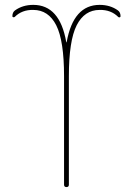

<svg xmlns="http://www.w3.org/2000/svg" viewBox="-20 -760 540 780"><path d="M40 -691.4Q38.1 -689.5 34.2 -689.9Q30.3 -690.4 30.3 -694.3Q30.3 -710 41 -717.8Q72.3 -740.2 115.2 -740.2Q222.7 -740.2 249 -589.8Q249 -587.9 250 -587.9Q251 -587.9 251 -589.8Q278.3 -740.2 384.8 -740.2Q427.7 -740.2 459 -717.8Q469.7 -710 469.7 -694.3Q469.7 -690.4 466.3 -689.5Q462.9 -688.5 460 -691.4Q430.7 -720.7 384.8 -719.7Q323.2 -719.7 291.5 -657.2Q259.8 -594.7 259.8 -450.2V-9.8Q259.8 0 250 0Q240.2 0 240.2 -9.8V-450.2Q240.2 -594.7 208.5 -657.2Q176.8 -719.7 115.2 -719.7Q69.3 -720.7 40 -691.4Z"/></svg>

Font: Rounded-X Mgen+ 1mn thin
Style: Regular
Weight: 100
Designer: [Source Han Sans]
Ryoko NISHIZUKA  (kana & ideographs); Paul D. Hunt (Latin, Greek & Cyrillic); Wenlong ZHANG  (bopomofo
Version: Version 1.059.20150602